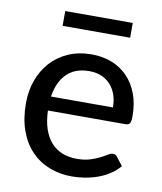

<svg xmlns="http://www.w3.org/2000/svg" viewBox="-79 -741 687 812"><g transform="rotate(10 265.0 -335.0)"><path d="M405 -310.5Q405 -339.5 396.8 -364Q388.5 -388.5 372.5 -406.5Q356.5 -424.5 333.5 -434.5Q310.5 -444.5 280.5 -444.5Q219 -444.5 183.8 -409Q148.5 -373.5 139 -310.5ZM485.5 -72.5Q467.5 -51.5 444 -36.2Q420.5 -21 394 -11.5Q367.5 -2 339.2 2.5Q311 7 283.5 7Q231 7 186.2 -10.8Q141.5 -28.5 108.8 -62.8Q76 -97 57.8 -147.8Q39.5 -198.5 39.5 -264.5Q39.5 -317.5 56 -363.2Q72.5 -409 103.2 -443Q134 -477 178.5 -496.5Q223 -516 278.5 -516Q325 -516 364.2 -500.8Q403.5 -485.5 432 -456.5Q460.5 -427.5 476.8 -385Q493 -342.5 493 -288Q493 -265.5 488 -257.8Q483 -250 469.5 -250H136.5Q138 -204.5 149.5 -170.8Q161 -137 181.2 -114.5Q201.5 -92 229.5 -81Q257.5 -70 292 -70Q324.5 -70 348.2 -77.5Q372 -85 389.2 -93.8Q406.5 -102.5 418.2 -110Q430 -117.5 439 -117.5Q451 -117.5 457.5 -108.5ZM135.5 -677H425.5V-613.5H135.5Z"/></g></svg>

Font: Lato 2
Style: Regular
Weight: 500
Designer: Lukasz Dziedzic with Adam Twardoch and Botio Nikoltchev
Foundry: tyPoland Lukasz Dziedzic
Version: Version 2.015; 2015-08-06; http://www.latofonts.com/